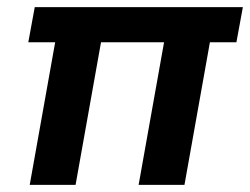

<svg xmlns="http://www.w3.org/2000/svg" viewBox="-20 -516 698 536"><path d="M63 0 134 -398H59L77 -496H658L640 -398H566L495 0H367L438 -398H262L191 0Z"/></svg>

Font: DeepMind Sans
Style: Bold Italic
Weight: 700
Italic angle: -10°
Designer: Jonny Pinhorn / Modifications: Colophon Foundry
Foundry: Colophon Foundry
Version: Version 1.002; ttfautohint (v1.8.2)